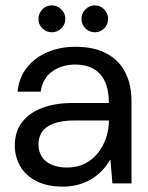

<svg xmlns="http://www.w3.org/2000/svg" viewBox="-20 -682 550 714"><path d="M215 12Q155 12 114.5 -9Q74 -30 54.5 -65Q35 -100 35 -141Q35 -192 61.5 -227Q88 -262 136.5 -280.5Q185 -299 251 -299H385Q385 -347 370 -379Q355 -411 327 -426.5Q299 -442 260 -442Q211 -442 175 -417Q139 -392 131 -341H45Q51 -395 81 -432Q111 -469 157.5 -488.5Q204 -508 260 -508Q331 -508 377.5 -482.5Q424 -457 446.5 -411.5Q469 -366 469 -305V0H398L391 -86H388Q375 -63 357 -45Q339 -27 317.5 -14.5Q296 -2 270 5Q244 12 215 12ZM229 -59Q267 -59 295.5 -73.5Q324 -88 344 -113Q364 -138 374.5 -169.5Q385 -201 385 -234H258Q209 -234 179 -222.5Q149 -211 136 -191Q123 -171 123 -145Q123 -119 135.5 -99.5Q148 -80 172 -69.5Q196 -59 229 -59ZM173 -562Q152 -562 137.5 -576.5Q123 -591 123 -612Q123 -632 137.5 -647Q152 -662 173 -662Q193 -662 208 -647Q223 -632 223 -612Q223 -591 208 -576.5Q193 -562 173 -562ZM333 -562Q312 -562 297.5 -576.5Q283 -591 283 -612Q283 -632 297.5 -647Q312 -662 333 -662Q353 -662 367.5 -647Q382 -632 382 -612Q382 -591 367.5 -576.5Q353 -562 333 -562Z"/></svg>

Font: DM Sans 36pt
Style: Regular
Weight: 400
Designer: Colophon Foundry, Jonny Pinhorn
Foundry: Colophon Foundry
Version: Version 4.004;gftools[0.9.30]